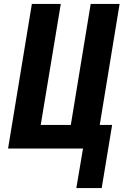

<svg xmlns="http://www.w3.org/2000/svg" viewBox="-20 -755 640 976"><path d="M368 201 402 0H21L142 -735H289L187 -120H340L441 -735H588L487 -120H550L497 201Z"/></svg>

Font: Iosevka SS04 Heavy Extended
Style: Italic
Weight: 900
Width: 7
Italic angle: -9°
Monospace: yes
Designer: Belleve Invis
Foundry: Belleve Invis
Version: Version 19.0.0; ttfautohint (v1.8.4)